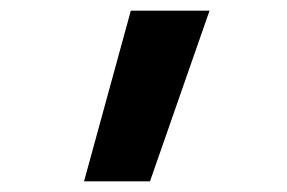

<svg xmlns="http://www.w3.org/2000/svg" viewBox="-20 -183 540 361"><path d="M138 158 226 -163H374L262 158Z"/></svg>

Font: Iosevka Slab Extrabold
Style: Regular
Weight: 800
Monospace: yes
Designer: Belleve Invis
Foundry: Belleve Invis
Version: Version 11.1.1; ttfautohint (v1.8.3)